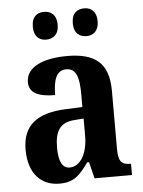

<svg xmlns="http://www.w3.org/2000/svg" viewBox="-54 -794 633 847"><g transform="rotate(-5 262.5 -370.5)"><path d="M351 -628C378 -628 405 -644 405 -689C405 -736 378 -751 351 -751C321 -751 295 -736 295 -689C295 -644 321 -628 351 -628ZM172 -628C201 -628 228 -644 228 -689C228 -736 201 -751 172 -751C144 -751 118 -736 118 -689C118 -644 144 -628 172 -628ZM175 10C241 10 266 -19 305 -73H313L331 0H497V-50H494C454 -50 441 -66 441 -121V-378C441 -503 379 -548 257 -548C155 -548 75 -517 75 -448C75 -402 113 -381 190 -381C190 -448 205 -490 248 -490C294 -490 305 -447 305 -373V-318L233 -315C103 -310 39 -260 39 -152C39 -41 99 10 175 10ZM226 -57C193 -57 178 -90 178 -148C178 -222 200 -260 268 -264L306 -267V-191C306 -112 274 -57 226 -57Z"/></g></svg>

Font: Noto Serif Armenian Condensed
Style: Bold
Weight: 700
Width: 3
Designer: Monotype Design Team
Foundry: Monotype Imaging Inc.
Version: Version 2.008